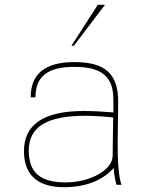

<svg xmlns="http://www.w3.org/2000/svg" viewBox="-20 -771 607 801"><path d="M450 -120C449 -62 356 -10 254 -10C147 -10 100 -52 100 -143C100 -242 176 -288 336 -288C366 -288 417 -285 452 -281ZM80 -140C80 -47 131 10 247 10C343 10 412 -22 454 -70C456 -42 461 -18 466 0H487C475 -31 470 -100 471 -182L473 -344C474 -462 420 -512 290 -512C167 -512 108 -462 108 -365H128C128 -451 177 -492 290 -492C407 -492 455 -450 453 -349V-302C419 -305 367 -308 331 -308C156 -308 80 -248 80 -140ZM388 -751 278 -580H288L418 -751Z"/></svg>

Font: Perun Thin
Style: Regular
Weight: 100
Foundry: Copyright (c) Stefan Peev, Context Ltd, 2016
Version: Version 1.089